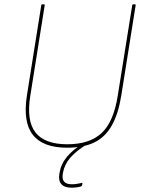

<svg xmlns="http://www.w3.org/2000/svg" viewBox="-20 -675 675 893"><path d="M292 12Q180 12 133 -47.5Q86 -107 105 -230L172 -651Q173 -655 177 -655H184Q189 -655 188 -651L121 -230Q102 -114 145 -59Q188 -4 293 -4Q397 -4 453 -56.5Q509 -109 528 -232L595 -651Q596 -655 600 -655H607Q612 -655 611 -651L544 -230Q530 -144 499.5 -90.5Q469 -37 418.5 -12.5Q368 12 292 12ZM312 198Q280 198 265.5 181.5Q251 165 256 134L257 128Q264 87 292 53.5Q320 20 367 -8L381 -2Q332 29 306 59.5Q280 90 273 128L272 134Q268 158 278.5 170Q289 182 314 182Q328 182 338.5 180Q349 178 359 176Q361 175 362.5 175.5Q364 176 363 179L362 186Q361 191 357 192Q347 195 335 196.5Q323 198 312 198Z"/></svg>

Font: Sofia Sans Hairline
Style: Italic
Weight: 1
Italic angle: -9°
Designer: Botio Nikoltchev, Ani Petrova
Foundry: lettersoup
Version: Version 4.102